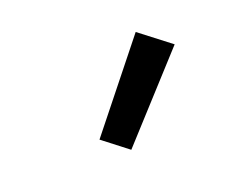

<svg xmlns="http://www.w3.org/2000/svg" viewBox="-52 -865 479 385"><g transform="rotate(-20 187.5 -672.5)"><path d="M173 -563 120 -604 262 -782 327 -732Z"/></g></svg>

Font: Iosevka Julsh Curly
Style: Regular
Weight: 400
Designer: Belleve Invis
Foundry: Belleve Invis
Version: Version 15.0.2; ttfautohint (v1.8.4)